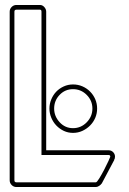

<svg xmlns="http://www.w3.org/2000/svg" viewBox="-20 -753 518 773"><path d="M274 -394Q242 -394 220 -371Q198 -348 198 -316Q198 -285 220 -261Q242 -237 274 -237Q306 -237 329 -260.5Q352 -284 352 -316Q352 -348 329 -371Q306 -394 274 -394ZM147 -129V-706Q147 -714 141 -714H46Q38 -714 38 -706V-27Q38 -19 46 -19H366Q370 -19 379.5 -34.5Q389 -50 399 -69Q409 -88 416.5 -104.5Q424 -121 424 -122Q424 -129 417 -129ZM443 -122Q443 -114 439 -109H440L389 -13V-14Q386 -9 379 -4.5Q372 0 366 0H46Q35 0 27 -8Q19 -16 19 -27V-706Q19 -717 27 -725Q35 -733 46 -733H141Q151 -733 158.5 -724.5Q166 -716 166 -706V-148H417Q428 -148 435.5 -140.5Q443 -133 443 -122ZM274 -413Q294 -413 311.5 -405.5Q329 -398 342.5 -384.5Q356 -371 363.5 -353.5Q371 -336 371 -316Q371 -296 363.5 -278.5Q356 -261 342.5 -247.5Q329 -234 311.5 -226Q294 -218 274 -218Q254 -218 237 -226Q220 -234 207 -247.5Q194 -261 186.5 -279Q179 -297 179 -316Q179 -335 186.5 -353Q194 -371 206.5 -384Q219 -397 236.5 -405Q254 -413 274 -413Z"/></svg>

Font: RonaldsonGothicLicht
Style: Regular
Weight: 400
Designer: Mr. Robertson for MacKellar, Smiths & Jordan Co. Philadelphia
Foundry: CAT-Fonts Peter Wiegel
Version: 1.000